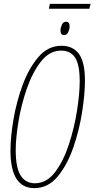

<svg xmlns="http://www.w3.org/2000/svg" viewBox="-20 -960 487 990"><path d="M157 10Q228 10 277.5 -50Q327 -110 358 -199.5Q389 -289 403.5 -382.5Q418 -476 418 -544Q418 -640 387 -682Q356 -724 297 -724Q228 -724 178.5 -666.5Q129 -609 97 -522.5Q65 -436 49.5 -344.5Q34 -253 34 -184Q34 10 157 10ZM160 -15Q112 -15 86.5 -55Q61 -95 61 -186Q61 -246 75 -332Q89 -418 118 -502Q147 -586 191 -642.5Q235 -699 295 -699Q344 -699 367.5 -662.5Q391 -626 391 -542Q391 -478 377 -389Q363 -300 335 -214.5Q307 -129 263.5 -72Q220 -15 160 -15ZM232 -915H441L447 -940H237ZM310 -779Q325 -779 332 -794.5Q339 -810 339 -823Q339 -848 321 -848Q306 -848 299 -832.5Q292 -817 292 -803Q292 -779 310 -779Z"/></svg>

Font: Noto Sans Display Condensed Thin
Style: Italic
Weight: 250
Width: 3
Italic angle: -12°
Designer: Monotype Design Team
Foundry: Monotype Imaging Inc.
Version: Version 1.900